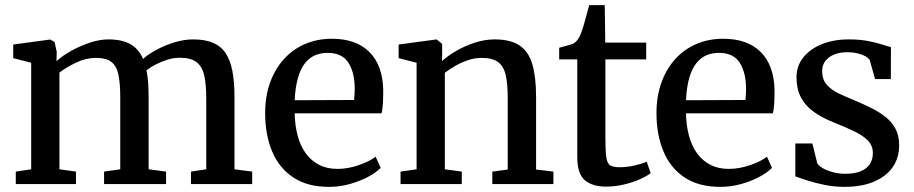

<svg xmlns="http://www.w3.org/2000/svg" viewBox="-20 -717 3562 748"><path d="M41.5 0V-48.5L101.5 -57.5V-472.5L31.5 -490.5V-543.5L175.5 -563L192.5 -553.5L201 -515.5L200 -478.5Q222 -499 256.8 -518.5Q291.5 -538 330 -550.8Q368.5 -563.5 402 -563.5Q455.5 -563.5 488 -545Q520.5 -526.5 537.5 -487.5Q556.5 -505 588.8 -522.5Q621 -540 658.8 -551.8Q696.5 -563.5 733 -563.5Q779 -563.5 810 -550.2Q841 -537 859.2 -509.5Q877.5 -482 885.5 -439.5Q893.5 -397 893.5 -338V-57.5L962.5 -48.5V0H724V-48.5L783.5 -57.5V-334.5Q783.5 -387.5 775.8 -422.5Q768 -457.5 745.8 -474.8Q723.5 -492 680.5 -492Q656.5 -492 632.5 -484.5Q608.5 -477 587 -466Q565.5 -455 550.5 -443Q553.5 -429 555.5 -412.2Q557.5 -395.5 558.2 -376.8Q559 -358 559 -337V-57.5L627 -48.5V0H385.5V-48.5L448.5 -57.5V-337Q448.5 -390 441.8 -424.2Q435 -458.5 414.8 -475Q394.5 -491.5 353.5 -491.5Q315 -491.5 276.5 -473.2Q238 -455 211.5 -434V-57.5L276 -48.5V0Z M1262 11Q1178 11 1122.8 -25.5Q1067.5 -62 1040.2 -127Q1013 -192 1013 -276.5Q1013 -342.5 1032.5 -396Q1052 -449.5 1086.8 -487.5Q1121.5 -525.5 1169 -545.8Q1216.5 -566 1273 -566Q1367 -566 1418.8 -514.8Q1470.5 -463.5 1473 -367.5Q1473 -337 1471.8 -314.5Q1470.5 -292 1466.5 -275.5H1128Q1129 -227.5 1139.8 -187.8Q1150.5 -148 1171.5 -119.2Q1192.5 -90.5 1223.2 -74.8Q1254 -59 1294.5 -59Q1336 -59 1378.2 -73.8Q1420.5 -88.5 1443.5 -106.5L1463 -63Q1445 -44.5 1413.5 -27.8Q1382 -11 1342.8 0Q1303.5 11 1262 11ZM1128 -326.5 1359.5 -327.5Q1360.5 -336.5 1361.2 -348.8Q1362 -361 1362 -371Q1362 -433 1337.8 -472Q1313.5 -511 1256 -511Q1229.5 -511 1207.2 -501.5Q1185 -492 1168 -470.5Q1151 -449 1140.8 -413.5Q1130.5 -378 1128 -326.5Z M1603 -57.5V-472.5L1533 -490.5V-543.5L1677 -563H1681.5L1702.5 -546V-504.5L1702 -479Q1723 -498.5 1756.2 -518Q1789.5 -537.5 1828.8 -550.5Q1868 -563.5 1907 -563.5Q1969 -563.5 2004.2 -539.8Q2039.5 -516 2054 -466.2Q2068.5 -416.5 2068.5 -338V-56.5L2136 -48.5V0H1898V-48.5L1958 -56.5V-337Q1958 -390 1950.2 -424.2Q1942.5 -458.5 1920.5 -475Q1898.5 -491.5 1857 -491.5Q1830.5 -491.5 1804 -482.8Q1777.5 -474 1754 -460.5Q1730.5 -447 1713 -433.5V-57.5L1779 -48.5V0H1540.5V-48.5Z M2341.5 10Q2287.5 10 2258.2 -15.2Q2229 -40.5 2229 -104.5V-485.5H2158.5V-531Q2168.5 -534 2180.5 -537Q2192.5 -540 2203 -543.2Q2213.5 -546.5 2218.5 -550.5Q2224.5 -555 2228.8 -560.2Q2233 -565.5 2236.8 -572.5Q2240.5 -579.5 2244 -589Q2249 -601.5 2255 -622.2Q2261 -643 2266.5 -663.8Q2272 -684.5 2275.5 -697H2336L2338 -551H2497.5V-485.5H2338.5V-177.5Q2338.5 -125.5 2342.5 -101.8Q2346.5 -78 2358.8 -71.8Q2371 -65.5 2395.5 -65.5Q2422.5 -65.5 2453 -72.5Q2483.5 -79.5 2499.5 -87L2515 -42.5Q2499.5 -30.5 2471.8 -18.2Q2444 -6 2410 2Q2376 10 2341.5 10Z M2786.5 11Q2702.5 11 2647.2 -25.5Q2592 -62 2564.8 -127Q2537.5 -192 2537.5 -276.5Q2537.5 -342.5 2557 -396Q2576.5 -449.5 2611.2 -487.5Q2646 -525.5 2693.5 -545.8Q2741 -566 2797.5 -566Q2891.5 -566 2943.2 -514.8Q2995 -463.5 2997.5 -367.5Q2997.5 -337 2996.2 -314.5Q2995 -292 2991 -275.5H2652.5Q2653.5 -227.5 2664.2 -187.8Q2675 -148 2696 -119.2Q2717 -90.5 2747.8 -74.8Q2778.5 -59 2819 -59Q2860.5 -59 2902.8 -73.8Q2945 -88.5 2968 -106.5L2987.5 -63Q2969.5 -44.5 2938 -27.8Q2906.5 -11 2867.2 0Q2828 11 2786.5 11ZM2652.5 -326.5 2884 -327.5Q2885 -336.5 2885.8 -348.8Q2886.5 -361 2886.5 -371Q2886.5 -433 2862.2 -472Q2838 -511 2780.5 -511Q2754 -511 2731.8 -501.5Q2709.5 -492 2692.5 -470.5Q2675.5 -449 2665.2 -413.5Q2655 -378 2652.5 -326.5Z M3269.5 11Q3231 11 3193.5 3.5Q3156 -4 3125.8 -13.8Q3095.5 -23.5 3078.5 -30V-158H3145L3164 -80.5Q3170 -70.5 3186.5 -61.2Q3203 -52 3225.5 -46Q3248 -40 3272 -40Q3310.5 -40 3334.2 -50.2Q3358 -60.5 3369.2 -78.5Q3380.5 -96.5 3380.5 -120.5Q3380.5 -148.5 3362.5 -168Q3344.5 -187.5 3310.8 -204Q3277 -220.5 3229.5 -239.5Q3181.5 -258.5 3149 -282.2Q3116.5 -306 3099.8 -338.5Q3083 -371 3083 -415.5Q3083 -460 3109.5 -493.2Q3136 -526.5 3182 -545Q3228 -563.5 3286 -563.5Q3329.5 -563.5 3361.8 -557.2Q3394 -551 3416 -543.8Q3438 -536.5 3451 -533.5L3450.5 -409H3389L3368.5 -482.5Q3364 -491 3351.2 -498Q3338.5 -505 3320.8 -509.2Q3303 -513.5 3283.5 -513.5Q3253.5 -514 3230.8 -505Q3208 -496 3195.5 -479.5Q3183 -463 3183 -440.5Q3183 -407 3201.2 -386.5Q3219.5 -366 3249 -352.2Q3278.5 -338.5 3311.5 -325Q3343.5 -311.5 3374.2 -296.2Q3405 -281 3429.5 -261.8Q3454 -242.5 3468.5 -215.5Q3483 -188.5 3483 -151Q3483 -102.5 3458 -66.2Q3433 -30 3385.2 -9.5Q3337.5 11 3269.5 11Z"/></svg>

Font: Merriweather 28pt Medium
Style: Regular
Weight: 500
Version: Version 2.100